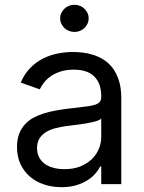

<svg xmlns="http://www.w3.org/2000/svg" viewBox="-20 -770 604 803"><path d="M237.2 12.8Q198.5 12.8 164.4 1.6Q130.3 -9.6 105.3 -31.1Q80.3 -52.6 65.7 -83.8Q51.1 -115.1 51.1 -154.8Q51.1 -186.1 59.8 -209.2Q68.5 -232.2 83.6 -249.1Q98.7 -266 119.1 -277.2Q139.6 -288.4 163 -295.6Q186.4 -302.9 212 -307.5Q237.6 -312.1 262.8 -315.3Q300.1 -320.3 326.7 -323Q353.3 -325.6 370.4 -329.9Q387.4 -334.2 395.4 -342Q403.4 -349.8 403.4 -365.1V-367.9Q403.4 -420.5 374.8 -449.6Q346.2 -478.7 288.4 -478.7Q258.5 -478.7 235.1 -471.4Q211.6 -464.1 194.2 -452.4Q176.8 -440.7 165.1 -426Q153.4 -411.2 146.3 -396.3L66.8 -424.7Q82.7 -462 107.4 -486.7Q132.1 -511.4 161.4 -525.9Q190.7 -540.5 222.7 -546.5Q254.6 -552.6 285.5 -552.6Q302.9 -552.6 324.6 -550.2Q346.2 -547.9 368.6 -541Q391 -534.1 412.5 -521Q433.9 -507.8 450.5 -486.3Q467 -464.8 477.1 -433.8Q487.2 -402.7 487.2 -359.4V0H403.4V-73.9H399.1Q392.8 -60.7 380 -45.5Q367.2 -30.2 347.5 -17.2Q327.8 -4.3 300.4 4.3Q273.1 12.8 237.2 12.8ZM250 -62.5Q287.3 -62.5 315.9 -74Q344.5 -85.6 364 -104.4Q383.5 -123.2 393.5 -147.5Q403.4 -171.9 403.4 -197.4V-274.1Q399.9 -269.9 390.3 -266.2Q380.7 -262.4 367.5 -259.4Q354.4 -256.4 339 -253.7Q323.5 -251.1 308.6 -249.1Q293.7 -247.2 280.5 -245.6Q267.4 -244 258.5 -242.9Q234 -239.7 211.6 -233.8Q189.3 -228 172.2 -217.5Q155.2 -207 145.1 -190.9Q134.9 -174.7 134.9 -150.6Q134.9 -128.9 143.5 -112.4Q152 -95.9 167.4 -84.7Q182.9 -73.5 204 -68Q225.1 -62.5 250 -62.5ZM291.2 -636.4Q279.1 -636.4 268.1 -640.8Q257.1 -645.2 249.1 -653.1Q241.1 -660.9 236.3 -671.2Q231.5 -681.5 231.5 -693.2Q231.5 -704.9 236.3 -715.2Q241.1 -725.5 249.1 -733.3Q257.1 -741.1 268.1 -745.6Q279.1 -750 291.2 -750Q303.6 -750 314.5 -745.6Q325.3 -741.1 333.3 -733.3Q341.3 -725.5 346.1 -715.2Q350.9 -704.9 350.9 -693.2Q350.9 -681.5 346.1 -671.2Q341.3 -660.9 333.3 -653.1Q325.3 -645.2 314.5 -640.8Q303.6 -636.4 291.2 -636.4Z"/></svg>

Font: Fast_Sans
Style: Regular
Weight: 400
Designer: Rasmus Andersson
Foundry: rsms
Version: Version 3.018;git-588b23468